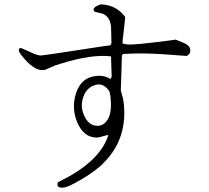

<svg xmlns="http://www.w3.org/2000/svg" viewBox="-20 -796 960 882"><path d="M545 -548 540 -541 535 -380 545 -344Q551 -312 551 -278Q551 -141 455 -47Q449 -40 442 -34Q395 7 324 45Q285 66 268 66Q244 67 244 52Q244 47 246 41Q439 -51 478 -176Q473 -176 442 -167Q433 -164 425 -164Q366 -164 336 -231Q307 -298 329 -367Q353 -441 422 -447Q428 -448 435 -448Q464 -448 488 -433L493 -444L490 -537Q402 -548 261 -504Q247 -500 235 -496L189 -476Q181 -474 174 -474Q137 -474 91 -527Q74 -546 66 -562Q68 -572 71 -576Q79 -576 123 -555Q148 -543 165 -541Q174 -540 444 -582Q475 -587 487 -588L492 -598L490 -675Q484 -722 449 -734L418 -741Q410 -745 410 -752Q410 -764 435 -773Q440 -775 442 -776Q514 -774 555 -718Q555 -708 546 -633Q543 -612 543 -596L563 -592H564Q591 -588 767 -611Q781 -613 787 -614Q830 -597 836 -593Q852 -582 854 -569Q856 -549 841 -541L837 -539L743 -546Q631 -554 545 -548ZM483 -376Q453 -421 410 -403Q372 -388 360 -341Q348 -299 371 -256Q392 -218 428 -218Q456 -218 474 -246Q496 -279 487 -355Q485 -367 483 -376Z"/></svg>

Font: cwTeXKai
Style: Medium
Weight: 500
Version: Version 1.17